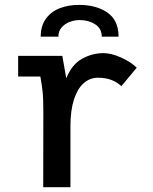

<svg xmlns="http://www.w3.org/2000/svg" viewBox="-20 -784 640 804"><path d="M161.5 -311Q161.5 -371 158.5 -399.2Q155.5 -427.5 149 -463.5H56V-550H241L257.5 -456Q281 -514.5 323.8 -538Q366.5 -561.5 413 -561.5Q446 -561.5 486.8 -543.2Q527.5 -525 552.5 -500.5L488 -423Q451.5 -458.5 390.5 -458.5Q356.5 -458.5 330.5 -435.8Q304.5 -413 289.8 -367.5Q275 -322 275 -256V0H161ZM476.5 -630.5H406Q406 -665 378.2 -682.5Q350.5 -700 313.5 -700Q293 -700 272.5 -692.5Q252 -685 238.2 -669.2Q224.5 -653.5 224.5 -630.5H150.5Q150.5 -676 172.5 -706Q194.5 -736 230.8 -749.8Q267 -763.5 311.5 -763.5Q383.5 -763.5 430 -731.2Q476.5 -699 476.5 -630.5Z"/></svg>

Font: JuliaMono SemiBold
Style: Regular
Weight: 600
Monospace: yes
Designer: cormullion
Foundry: corm
Version: Version 0.055; ttfautohint (v1.8.4)